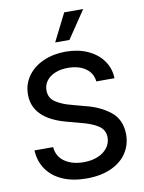

<svg xmlns="http://www.w3.org/2000/svg" viewBox="-101 -1007 816 1088"><g transform="rotate(-10 307.0 -463.5)"><path d="M311.5 -624Q269 -624 236.8 -610.6Q204.6 -597.2 187.3 -573.5Q169.9 -549.8 169.9 -519.5Q169.9 -474.6 206.5 -450.7Q243.2 -426.8 298.8 -413.1L367.2 -394.5Q452.6 -374.5 511.7 -328.1Q570.8 -281.7 571.3 -195.3Q570.8 -135.3 539.6 -88.4Q508.3 -41.5 449.2 -14.9Q390.1 11.7 308.6 11.7Q230 11.7 171.6 -13.4Q113.3 -38.6 80.3 -85.4Q47.4 -132.3 43.9 -196.3H151.4Q156.2 -140.6 199.7 -111.3Q243.2 -82 308.6 -82Q353 -82 388.4 -96.4Q423.8 -110.8 444.1 -137Q464.4 -163.1 464.8 -197.3Q464.4 -239.7 430.2 -263.4Q396 -287.1 331.1 -303.7L247.1 -326.2Q62.5 -377 62.5 -513.7Q62.5 -573.2 95.5 -619.6Q128.4 -666 186 -691.4Q243.7 -716.8 314.5 -716.8Q385.3 -716.8 440.9 -691.7Q496.6 -666.5 528.3 -621.8Q560.1 -577.1 561.5 -520.5H457Q452.1 -568.8 412.6 -596.4Q373 -624 311.5 -624ZM345.7 -937.5H455.1L347.7 -778.3H265.6Z"/></g></svg>

Font: WEMIX Pretendard Medium
Style: Regular
Weight: 500
Designer: Base glyphs from Inter by Rasmus Andersson; Hangeul glyphs from Noto Sans CJK(Source Han Sans) by Jang Soo-young and Kan
Foundry: Kil Hyung-jin
Version: Version 1.000